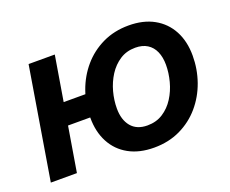

<svg xmlns="http://www.w3.org/2000/svg" viewBox="-95 -691 1024 854"><g transform="rotate(-20 417.5 -264.0)"><path d="M16.6 0 104 -529.3H228L140.1 0ZM142.1 -212.4 159.7 -316.9H338.4L320.8 -212.4ZM502.9 11.2Q433.1 11.2 383.3 -16.4Q333.5 -43.9 306.9 -94Q280.3 -144 280.3 -210.9Q280.3 -275.4 301.3 -334.5Q322.3 -393.6 361.6 -439.5Q400.9 -485.4 456.3 -512Q511.7 -538.6 580.1 -538.6Q649.4 -538.6 699.2 -511Q749 -483.4 775.9 -433.1Q802.7 -382.8 802.7 -315.4Q802.7 -251.5 782 -192.6Q761.2 -133.8 721.9 -87.9Q682.6 -42 627.2 -15.4Q571.8 11.2 502.9 11.2ZM508.3 -91.8Q550.3 -91.8 582 -112.3Q613.8 -132.8 635 -166.3Q656.2 -199.7 666.7 -239.5Q677.2 -279.3 677.2 -317.4Q677.2 -353.5 665.5 -380.1Q653.8 -406.7 630.9 -421.1Q607.9 -435.5 574.2 -435.5Q532.7 -435.5 501.2 -415Q469.7 -394.5 448.2 -361.1Q426.8 -327.6 416 -287.8Q405.3 -248 405.3 -209Q405.3 -155.3 431.6 -123.5Q458 -91.8 508.3 -91.8Z"/></g></svg>

Font: Inter 24pt SemiBold
Style: Italic
Weight: 600
Italic angle: -9.3988°
Designer: Rasmus Andersson
Foundry: rsms
Version: Version 4.001;git-66647c0bb